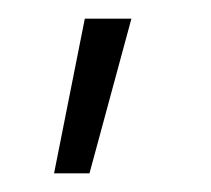

<svg xmlns="http://www.w3.org/2000/svg" viewBox="-20 -64 226 206"><path d="M71 -44H121L76 122H38Z"/></svg>

Font: Cairo Light
Style: Regular
Weight: 300
Designer: Mohamed Gaber, Accademia di Belle Arti di Urbino and others
Foundry: Kief Type Foundry, Accademia di Belle Arti di Urbino and others
Version: Version 3.011